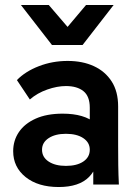

<svg xmlns="http://www.w3.org/2000/svg" viewBox="-20 -742 556 772"><path d="M355 0V-164L341 -206V-309Q341 -355 315.5 -375.5Q290 -396 245 -396Q210 -396 170 -382Q130 -368 100 -342L48 -420Q82 -455 136.5 -476Q191 -497 252 -497Q312 -497 357.5 -476Q403 -455 429 -414.5Q455 -374 455 -314V-157Q455 -117 455.5 -78.5Q456 -40 458 0ZM216 10Q133 10 83 -30Q33 -70 33 -134Q33 -177 56 -211Q79 -245 123.5 -265Q168 -285 232 -285Q319 -285 363.5 -246.5Q408 -208 408 -145H378Q378 -71 338 -30.5Q298 10 216 10ZM245 -75Q289 -75 315 -92.5Q341 -110 341 -140Q341 -169 315 -186.5Q289 -204 245 -204Q202 -204 175.5 -186.5Q149 -169 149 -140Q149 -110 175.5 -92.5Q202 -75 245 -75ZM189 -561 64 -722H176L285 -595H219L326 -722H437L312 -561Z"/></svg>

Font: SUSE SemiBold
Style: Regular
Weight: 600
Designer: Rene Bieder
Foundry: SUSE
Version: Version 1.000